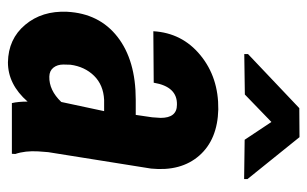

<svg xmlns="http://www.w3.org/2000/svg" viewBox="-170 -620 801 501"><g transform="rotate(90 230.5 -369.5)"><path d="M447.3 -614.7V-606L344.7 -607.4L298.3 -677.2L226.6 -607.9L121.1 -606.4V-616.2L262.2 -750L337.9 -750.5ZM249 0Q245.1 -16.6 245.1 -41Q200.2 10.3 142.6 10.3Q81.5 9.3 44.7 -34.7Q7.8 -78.6 10.7 -144Q15.1 -228 76.2 -275.6Q137.2 -323.2 240.2 -323.2H279.8L286.1 -366.2L287.6 -388.2Q287.6 -430.7 253.4 -430.7Q206.1 -432.1 195.8 -370.1L61.5 -369.1Q65.9 -444.3 124 -491.9Q182.1 -539.6 265.6 -538.6Q344.2 -536.6 386 -489Q427.7 -441.4 419.9 -363.3L377 -94.7L375 -68.8Q373 -34.7 381.8 -8.8L381.3 0ZM179.7 -97.7Q215.3 -96.7 246.1 -128.9L270 -240.7H240.7Q201.7 -238.8 177.7 -214.4Q153.8 -189.9 148.9 -152.8L148.4 -134.3Q148.4 -118.7 156.5 -108.4Q164.6 -98.1 179.7 -97.7Z"/></g></svg>

Font: TypoPRO Roboto
Style: Bold Italic
Weight: 700
Italic angle: -12°
Designer: Google
Version: Version 2.136; 2016